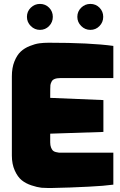

<svg xmlns="http://www.w3.org/2000/svg" viewBox="-20 -948 607 971"><path d="M437 -796.9Q410.2 -796.9 390.6 -816.4Q371.1 -835.9 371.1 -862.8Q371.1 -890.1 390.6 -909.2Q410.2 -928.2 437 -928.2Q464.4 -928.2 483.2 -909.2Q502 -890.1 502 -862.8Q502 -835.9 483.2 -816.4Q464.4 -796.9 437 -796.9ZM182.1 -796.9Q155.3 -796.9 135.7 -816.4Q116.2 -835.9 116.2 -862.8Q116.2 -890.1 135.7 -909.2Q155.3 -928.2 182.1 -928.2Q209.5 -928.2 228.3 -909.2Q247.1 -890.1 247.1 -862.8Q247.1 -835.9 228.3 -816.4Q209.5 -796.9 182.1 -796.9ZM235.8 2.9H226.6Q207.5 2.9 189.9 1.5Q168 -1 139.2 -10.5Q110.4 -20 89.8 -36.6Q69.3 -53.2 54.7 -85.7Q40 -118.2 40 -161.1V-562Q40 -605.5 53 -637.5Q65.9 -669.4 84.7 -687Q103.5 -704.6 130.4 -715.3Q157.2 -726.1 179.2 -729Q201.2 -731.9 226.1 -731.9Q436.5 -731.9 553.2 -715.8V-553.2H286.1Q249 -553.2 240.7 -534.7Q235.8 -524.9 234.9 -517.6Q233.9 -510.3 233.9 -453.1L502.9 -441.9V-280.8L233.9 -272V-228Q233.9 -212.9 238 -202.4Q242.2 -191.9 247.1 -186.8Q252 -181.6 262.2 -179Q272.5 -176.3 278.1 -176Q283.7 -175.8 553.2 -175.8V-14.2Q507.3 -7.8 428.2 -3.9Q335.9 1 235.8 2.9Z"/></svg>

Font: Squarion Black
Style: Regular
Weight: 900
Designer: Natanael Gama
Version: Version 1.00;September 12, 2019;FontCreator 11.5.0.2425 64-b